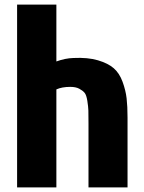

<svg xmlns="http://www.w3.org/2000/svg" viewBox="-20 -800 623 831"><path d="M532 11H363V-265Q363 -305 362.5 -321.5Q362 -338 358 -363.5Q354 -389 346 -398.5Q338 -408 323 -416Q308 -424 284 -424Q248 -424 224 -413V11H54V-780H224V-534Q262 -548 298 -549Q360 -552 404 -539Q448 -526 472.5 -504.5Q497 -483 510.5 -446Q524 -409 528 -374.5Q532 -340 532 -291Z"/></svg>

Font: Repo
Style: ExtraBold
Weight: 800
Designer: Stefan Peev
Foundry: Context Ltd
Version: Version 001.000